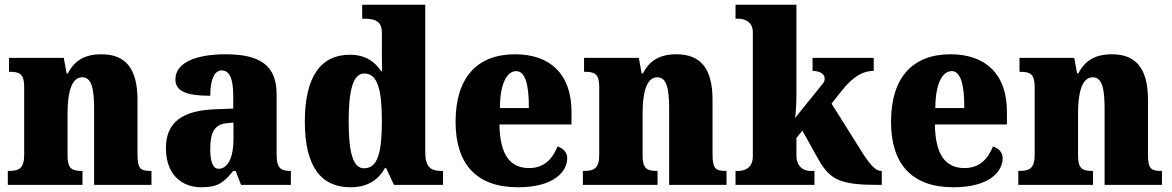

<svg xmlns="http://www.w3.org/2000/svg" viewBox="-20 -780 4945 810"><path d="M13 0H328V-59H324C283 -59 265 -69 265 -124V-303C265 -382 279 -454 327 -454C367 -454 377 -405 377 -320V0H619V-59H615C573 -59 560 -68 560 -129V-359C560 -493 508 -551 408 -551C325 -551 289 -514 266 -470H261L249 -536H18V-477H22C63 -477 82 -468 82 -413V-127C82 -68 59 -59 17 -59H13Z M829 10C896 10 922 -7 964 -59H974L997 0H1207V-59H1203C1161 -59 1147 -75 1147 -129V-382C1147 -506 1075 -551 931 -551C816 -551 720 -520 720 -445C720 -395 767 -376 867 -376C867 -447 886 -483 915 -483C948 -483 964 -449 964 -375V-322L888 -319C749 -314 680 -264 680 -155C680 -43 747 10 829 10ZM903 -68C878 -68 867 -98 867 -151C867 -220 884 -255 936 -260L965 -263V-191C965 -117 941 -68 903 -68Z M1458 10C1531 10 1576 -21 1604 -71H1609L1642 0H1849V-59H1841C1795 -59 1774 -77 1774 -140V-760H1508V-701H1516C1557 -701 1591 -694 1591 -642V-593C1591 -554 1591 -510 1592 -480H1588C1561 -519 1524 -549 1455 -549C1336 -549 1266 -460 1266 -267C1266 -75 1336 10 1458 10ZM1516 -70C1469 -70 1451 -136 1451 -269C1451 -398 1469 -470 1517 -470C1574 -470 1591 -398 1591 -270C1591 -137 1574 -70 1516 -70Z M2165 10C2316 10 2373 -55 2373 -113C2373 -138 2355 -155 2332 -162C2311 -110 2276 -71 2212 -71C2131 -71 2089 -128 2087 -255H2391V-309C2391 -467 2301 -551 2153 -551C1994 -551 1902 -454 1902 -266C1902 -91 1987 10 2165 10ZM2211 -324H2089C2089 -425 2118 -480 2158 -480C2195 -480 2212 -424 2211 -324Z M2439 0H2754V-59H2750C2709 -59 2691 -69 2691 -124V-303C2691 -382 2705 -454 2753 -454C2793 -454 2803 -405 2803 -320V0H3045V-59H3041C2999 -59 2986 -68 2986 -129V-359C2986 -493 2934 -551 2834 -551C2751 -551 2715 -514 2692 -470H2687L2675 -536H2444V-477H2448C2489 -477 2508 -468 2508 -413V-127C2508 -68 2485 -59 2443 -59H2439Z M3083 0H3416V-59H3398C3382 -59 3340 -67 3340 -124V-198L3365 -229L3433 -107C3483 -19 3528 0 3687 0H3700V-59H3696C3673 -59 3648 -88 3613 -144L3488 -343L3534 -401C3582 -460 3623 -481 3666 -481V-536H3408V-481C3439 -481 3459 -467 3459 -450C3459 -446 3460 -437 3451 -427L3334 -282C3337 -299 3340 -345 3340 -379V-760H3083V-701H3097C3112 -701 3156 -694 3156 -644V-120C3156 -66 3113 -59 3097 -59H3083Z M4002 10C4153 10 4210 -55 4210 -113C4210 -138 4192 -155 4169 -162C4148 -110 4113 -71 4049 -71C3968 -71 3926 -128 3924 -255H4228V-309C4228 -467 4138 -551 3990 -551C3831 -551 3739 -454 3739 -266C3739 -91 3824 10 4002 10ZM4048 -324H3926C3926 -425 3955 -480 3995 -480C4032 -480 4049 -424 4048 -324Z M4276 0H4591V-59H4587C4546 -59 4528 -69 4528 -124V-303C4528 -382 4542 -454 4590 -454C4630 -454 4640 -405 4640 -320V0H4882V-59H4878C4836 -59 4823 -68 4823 -129V-359C4823 -493 4771 -551 4671 -551C4588 -551 4552 -514 4529 -470H4524L4512 -536H4281V-477H4285C4326 -477 4345 -468 4345 -413V-127C4345 -68 4322 -59 4280 -59H4276Z"/></svg>

Font: Noto Serif Ethiopic SemiCondensed Black
Style: Regular
Weight: 900
Width: 4
Designer: Monotype Design Team
Foundry: Monotype Imaging Inc.
Version: Version 2.102